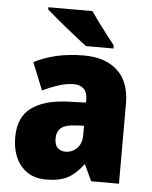

<svg xmlns="http://www.w3.org/2000/svg" viewBox="-54 -811 685 867"><g transform="rotate(5 288.0 -378.0)"><path d="M310 -563Q407 -563 462 -512Q517 -461 517 -363V0H391L357 -73H354Q322 -30 285.5 -10Q249 10 186 10Q115 10 73.5 -38.5Q32 -87 32 -169Q32 -258 88.5 -301Q145 -344 252 -349L337 -352V-362Q337 -398 320.5 -414Q304 -430 275 -430Q245 -430 209 -419Q173 -408 134 -389L84 -513Q129 -537 185.5 -550Q242 -563 310 -563ZM299 -245Q253 -243 233.5 -226.5Q214 -210 214 -179Q214 -150 227.5 -136.5Q241 -123 263 -123Q294 -123 315.5 -145Q337 -167 337 -202V-247ZM330 -766Q344 -745 364.5 -717Q385 -689 405.5 -663Q426 -637 439 -620V-606H315Q298 -618 273 -638Q248 -658 220.5 -680Q193 -702 169 -722.5Q145 -743 130 -756V-766Z"/></g></svg>

Font: Noto Sans Lao Looped SemiCondensed Black
Style: Regular
Weight: 900
Width: 4
Designer: Mark Frömberg, Ben Mitchell
Foundry: The Fontpad Ltd
Version: Version 1.002; ttfautohint (v1.8.4.7-5d5b)